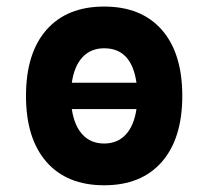

<svg xmlns="http://www.w3.org/2000/svg" viewBox="-20 -547 626 577"><path d="M293 9.8Q181.2 9.8 119.6 -60.5Q58.1 -130.9 58.1 -258.8Q58.1 -387.2 119.6 -457.3Q181.2 -527.3 293 -527.3Q404.8 -527.3 466.3 -457.3Q527.8 -387.2 527.8 -258.8Q527.8 -130.9 466.3 -60.5Q404.8 9.8 293 9.8ZM195.8 -298.3H390.1Q375.5 -401.9 293 -401.9Q252.9 -401.9 228 -375.2Q203.1 -348.6 195.8 -298.3ZM293 -115.7Q333 -115.7 357.9 -142.6Q382.8 -169.4 390.1 -219.2H195.8Q203.1 -169.4 228 -142.6Q252.9 -115.7 293 -115.7Z"/></svg>

Font: Cascadia Mono PL
Style: Bold
Weight: 700
Monospace: yes
Designer: Aaron Bell
Foundry: Saja Typeworks
Version: Version 2404.023; ttfautohint (v1.8.4)